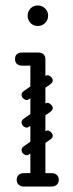

<svg xmlns="http://www.w3.org/2000/svg" viewBox="-20 -682 266 702"><path d="M118 0Q91 0 91 -26V-464Q91 -490 118 -490Q146 -490 146 -464V-26Q146 0 118 0ZM60 -442Q48 -442 41 -449Q35 -455 35 -466Q35 -478 41 -483Q48 -490 60 -490H111Q122 -490 128 -488.5Q134 -487 135 -485Q139 -481 142 -476Q145 -471 145 -466Q143 -453 136 -449Q132 -442 111 -442ZM118 -587Q102 -587 91.5 -598Q81 -609 81 -625Q81 -640 91.5 -651Q102 -662 118 -662Q134 -662 145 -651Q156 -640 156 -625Q156 -609 145 -598Q134 -587 118 -587ZM41 -25Q41 -36 48 -42Q55 -49 67 -49H116Q128 -49 135 -43Q142 -36 142 -25Q142 -13 135 -6Q128 0 116 0H67Q55 0 48 -7Q41 -13 41 -25ZM195 -25Q195 -13 188 -7Q181 0 169 0H120Q109 0 101 -6Q94 -13 94 -25Q94 -36 101 -43Q109 -49 120 -49H169Q181 -49 188 -42Q195 -36 195 -25ZM87 -320Q80 -315 73.5 -317Q67 -319 62 -325Q58 -332 59 -338Q60 -344 67 -349L144 -403Q152 -409 158.5 -406Q165 -403 169 -398Q174 -391 172.5 -385Q171 -379 164 -374ZM87 -118Q80 -113 73.5 -115Q67 -117 62 -123Q58 -130 59 -136Q60 -142 67 -147L144 -201Q152 -207 158.5 -204Q165 -201 169 -196Q174 -189 172.5 -183Q171 -177 164 -172ZM87 -219Q80 -214 73.5 -216Q67 -218 62 -224Q58 -231 59 -237Q60 -243 67 -248L144 -302Q152 -308 158.5 -305Q165 -302 169 -297Q174 -290 172.5 -284Q171 -278 164 -273Z"/></svg>

Font: Nsibidi Libre Uzo
Style: Regular
Weight: 400
Designer: Oluwaseun Badejo
Version: Version 1.021